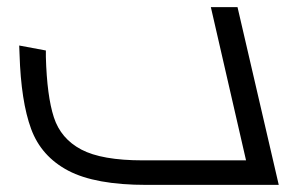

<svg xmlns="http://www.w3.org/2000/svg" viewBox="-20 -520 828 540"><path d="M764 0H392Q248 0 172 -40Q96 -80 67.5 -157.5Q39 -235 35 -367L34 -392L109 -378V-360Q112 -250 131.5 -190Q151 -130 208.5 -99.5Q266 -69 382 -69H672L573 -500H648Z"/></svg>

Font: Cairo
Style: Italic
Weight: 400
Italic angle: -13°
Designer: Mohamed Gaber, Accademia di Belle Arti di Urbino and others
Foundry: Kief Type Foundry, Accademia di Belle Arti di Urbino and others
Version: Version 3.011